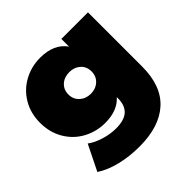

<svg xmlns="http://www.w3.org/2000/svg" viewBox="-193 -725 1097 1097"><g transform="rotate(-45 355.5 -176.5)"><path d="M661 -547V-109Q661 47 574.5 125.5Q488 204 328 204Q246 204 175 186.5Q104 169 54 136L130 -18Q162 6 211 21Q260 36 305 36Q373 36 404 7Q435 -22 435 -78V-88Q384 -30 284 -30Q214 -30 153.5 -62.5Q93 -95 57 -155.5Q21 -216 21 -294Q21 -372 57 -432Q93 -492 153.5 -524.5Q214 -557 284 -557Q396 -557 446 -485V-547ZM437 -294Q437 -333 410.5 -357Q384 -381 344 -381Q303 -381 276.5 -357Q250 -333 250 -294Q250 -255 277 -230.5Q304 -206 344 -206Q384 -206 410.5 -230.5Q437 -255 437 -294Z"/></g></svg>

Font: Montserrat Alternates Black
Style: Regular
Weight: 900
Designer: Julieta Ulanovsky
Foundry: Julieta Ulanovsky
Version: Version 7.200